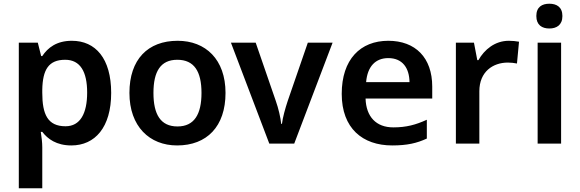

<svg xmlns="http://www.w3.org/2000/svg" viewBox="-20 -771 3113 1031"><path d="M366 -552C284 -552 237 -515 207 -470H201L183 -542H81V240H207V20C207 -6 203 -38 199 -63H207C236 -25 283 10 363 10C490 10 577 -87 577 -272C577 -457 493 -552 366 -552ZM330 -450C411 -450 448 -386 448 -274C448 -162 411 -93 332 -93C236 -93 207 -157 207 -273V-289C209 -397 241 -450 330 -450Z M1191 -272C1191 -452 1084 -552 934 -552C774 -552 675 -452 675 -272C675 -92 783 10 931 10C1091 10 1191 -92 1191 -272ZM804 -272C804 -387 842 -450 932 -450C1023 -450 1062 -387 1062 -272C1062 -157 1023 -92 933 -92C842 -92 804 -157 804 -272Z M1426 0H1560L1766 -542H1633L1525 -229C1512 -190 1498 -140 1494 -106H1490C1487 -138 1475 -190 1461 -229L1353 -542H1220Z M2065 -552C1915 -552 1815 -452 1815 -267C1815 -82 1927 10 2086 10C2166 10 2218 -2 2272 -27V-128C2213 -101 2162 -87 2092 -87C2000 -87 1946 -144 1943 -242H2301V-306C2301 -461 2211 -552 2065 -552ZM2065 -459C2142 -459 2178 -405 2179 -330H1946C1953 -415 1997 -459 2065 -459Z M2712 -552C2638 -552 2581 -505 2549 -448H2543L2525 -542H2428V0H2554V-281C2554 -386 2627 -435 2707 -435C2721 -435 2743 -433 2756 -430L2767 -547C2753 -550 2729 -552 2712 -552Z M2930 -751C2891 -751 2860 -734 2860 -685C2860 -636 2891 -618 2930 -618C2968 -618 3000 -636 3000 -685C3000 -734 2968 -751 2930 -751ZM2993 -542H2867V0H2993Z"/></svg>

Font: Noto Sans Bengali UI SemiBold
Style: Regular
Weight: 600
Designer: Jelle Bosma - Monotype Design Team
Foundry: Monotype Imaging Inc.
Version: Version 2.003